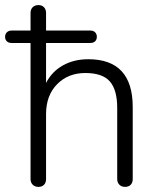

<svg xmlns="http://www.w3.org/2000/svg" viewBox="-40 -730 621 755"><path d="M481.9 -309.1V-25.9Q481.9 -11.7 473.9 -3.4Q465.8 4.9 451.9 4.9Q438 4.9 429.4 -3.7Q420.9 -12.2 420.9 -25.9V-305.2Q420.9 -377 391.8 -409.9Q362.8 -442.9 295.4 -442.9Q228 -442.9 184.6 -398.9Q141.1 -355 141.1 -280.8V-25.9Q141.1 -11.7 133.1 -3.4Q125 4.9 111.1 4.9Q97.2 4.9 88.6 -3.7Q80.1 -12.2 80.1 -25.9V-561H5.9Q-6.3 -561 -13.2 -567.6Q-20 -574.2 -20 -585.2Q-20 -596.2 -12.9 -603Q-5.9 -609.9 5.9 -609.9H80.1V-679.2Q80.1 -693.4 88.6 -701.7Q97.2 -710 111.1 -710Q125 -710 133.1 -701.4Q141.1 -692.9 141.1 -679.2V-609.9H314.9Q327.1 -609.9 334 -603Q340.8 -596.2 340.8 -585.2Q340.8 -574.2 334 -567.6Q327.1 -561 314.9 -561H141.1V-403.8Q164.1 -448.7 207.5 -472.9Q251 -497.1 307.1 -497.1Q481.9 -497.1 481.9 -309.1Z"/></svg>

Font: Nunito-Light
Style: Regular
Weight: 300
Designer: Vernon Adams
Foundry: newtypography
Version: Version 3.000